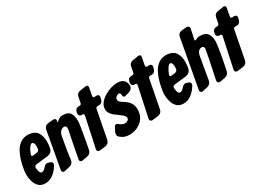

<svg xmlns="http://www.w3.org/2000/svg" viewBox="-24 -1455 3010 2187"><g transform="rotate(-30 1481.0 -362.0)"><path d="M129 7Q76 7 45 -23.5Q14 -54 1 -99.5Q-12 -145 -12 -189Q-12 -225 -3 -269Q18 -390 63 -469Q123 -573 230 -573H240Q320 -566 351 -517.5Q382 -469 382 -396Q382 -371 379 -345L372 -306Q358 -259 307 -250L150 -232Q121 -230 121 -200Q126 -123 158 -123Q171 -123 185 -132.5Q199 -142 209 -154Q226 -174 237.5 -179Q249 -184 258 -184Q263 -184 267 -183Q271 -182 296 -174Q308 -169 314.5 -162Q321 -155 321 -142Q321 -132 313 -118Q235 7 129 7ZM168 -338 216 -344Q245 -350 250 -377Q252 -391 252 -405Q252 -467 222 -467Q206 -467 186 -438.5Q166 -410 148 -363Q146 -357 146 -352Q146 -342 153 -340Q160 -338 168 -338Z M382 -3Q357 -3 354 -31Q354 -36 442 -521Q452 -566 498 -572L567 -578Q599 -578 599 -553Q599 -549 597.5 -542.5Q596 -536 596 -533Q596 -528 598 -528Q603 -528 611 -536Q643 -567 673 -568H687Q755 -568 780 -530Q805 -492 805 -430Q805 -394 797 -348Q766 -164 748 -75Q738 -29 691 -19Q624 -7 619 -7Q591 -7 590 -36Q590 -43 615 -169L643 -309Q662 -395 662 -412Q662 -426 654 -436Q646 -446 632 -446Q617 -446 597 -435Q571 -416 561 -378Q522 -173 513 -77Q505 -33 460 -20Q386 -3 382 -3Z M853 -7Q819 -7 819 -38Q819 -42 905 -440Q905 -450 902 -455.5Q899 -461 888 -461H876Q857 -462 848 -472Q839 -482 839 -496L843 -521Q850 -561 892 -564H908Q926 -564 932 -585Q939 -623 947 -662Q955 -701 997 -710L1080 -723Q1106 -723 1106 -697Q1106 -691 1086 -588Q1086 -578 1089 -572.5Q1092 -567 1103 -567L1128 -568Q1163 -568 1163 -539Q1163 -534 1162 -530Q1161 -526 1154 -501Q1140 -459 1104 -459H1081Q1063 -459 1057 -439L986 -70Q974 -22 925 -16Z M1235 7Q1166 7 1117 -38Q1102 -51 1102 -66V-74Q1102 -94 1112.5 -113.5Q1123 -133 1134.5 -154Q1146 -175 1161 -175Q1172 -175 1184 -164Q1223 -132 1257 -132Q1277 -132 1293.5 -144Q1310 -156 1310 -172Q1310 -196 1278 -222L1188 -290Q1137 -334 1137 -383Q1137 -427 1164.5 -462.5Q1192 -498 1234 -523.5Q1276 -549 1321.5 -563Q1367 -577 1404 -577Q1513 -577 1519 -479Q1519 -456 1504 -438.5Q1489 -421 1465 -414Q1411 -399 1407 -399Q1385 -399 1384 -430.5Q1383 -462 1359 -462L1353 -461Q1309 -446 1309 -411Q1309 -393 1323.5 -380Q1338 -367 1360 -354Q1382 -341 1404.5 -322Q1427 -303 1443 -273.5Q1459 -244 1459 -199Q1459 -105 1393 -49Q1327 7 1235 7Z M1546 -7Q1512 -7 1512 -38Q1512 -42 1598 -440Q1598 -450 1595 -455.5Q1592 -461 1581 -461H1569Q1550 -462 1541 -472Q1532 -482 1532 -496L1536 -521Q1543 -561 1585 -564H1601Q1619 -564 1625 -585Q1632 -623 1640 -662Q1648 -701 1690 -710L1773 -723Q1799 -723 1799 -697Q1799 -691 1779 -588Q1779 -578 1782 -572.5Q1785 -567 1796 -567L1821 -568Q1856 -568 1856 -539Q1856 -534 1855 -530Q1854 -526 1847 -501Q1833 -459 1797 -459H1774Q1756 -459 1750 -439L1679 -70Q1667 -22 1618 -16Z M1947 7Q1894 7 1863 -23.5Q1832 -54 1819 -99.5Q1806 -145 1806 -189Q1806 -225 1815 -269Q1836 -390 1881 -469Q1941 -573 2048 -573H2058Q2138 -566 2169 -517.5Q2200 -469 2200 -396Q2200 -371 2197 -345L2190 -306Q2176 -259 2125 -250L1968 -232Q1939 -230 1939 -200Q1944 -123 1976 -123Q1989 -123 2003 -132.5Q2017 -142 2027 -154Q2044 -174 2055.5 -179Q2067 -184 2076 -184Q2081 -184 2085 -183Q2089 -182 2114 -174Q2126 -169 2132.5 -162Q2139 -155 2139 -142Q2139 -132 2131 -118Q2053 7 1947 7ZM1986 -338 2034 -344Q2063 -350 2068 -377Q2070 -391 2070 -405Q2070 -467 2040 -467Q2024 -467 2004 -438.5Q1984 -410 1966 -363Q1964 -357 1964 -352Q1964 -342 1971 -340Q1978 -338 1986 -338Z M2425 0Q2413 0 2405 -8Q2397 -16 2397 -28L2398 -39Q2473 -396 2473 -412Q2473 -422 2469 -431Q2461 -446 2444 -446Q2417 -446 2400 -426.5Q2383 -407 2378 -381Q2355 -256 2340 -164L2326 -79Q2318 -33 2269 -19Q2204 -5 2200 -5Q2175 -5 2171 -32L2288 -674Q2298 -720 2346 -726L2404 -731Q2444 -731 2444 -700Q2444 -695 2429 -629.5Q2414 -564 2414 -559Q2414 -550 2422 -550Q2427 -550 2440 -557Q2460 -567 2478 -568H2492Q2560 -568 2588 -530Q2616 -492 2616 -427Q2616 -365 2556 -69Q2544 -23 2496 -12Q2438 -2 2434 -1Q2430 0 2425 0Z M2664 -7Q2630 -7 2630 -38Q2630 -42 2716 -440Q2716 -450 2713 -455.5Q2710 -461 2699 -461H2687Q2668 -462 2659 -472Q2650 -482 2650 -496L2654 -521Q2661 -561 2703 -564H2719Q2737 -564 2743 -585Q2750 -623 2758 -662Q2766 -701 2808 -710L2891 -723Q2917 -723 2917 -697Q2917 -691 2897 -588Q2897 -578 2900 -572.5Q2903 -567 2914 -567L2939 -568Q2974 -568 2974 -539Q2974 -534 2973 -530Q2972 -526 2965 -501Q2951 -459 2915 -459H2892Q2874 -459 2868 -439L2797 -70Q2785 -22 2736 -16Z"/></g></svg>

Font: Bangerz
Style: Bold
Weight: 700
Designer: vernon adams
Foundry: Vernon Adams
Version: Version 2.10;February 7, 2025;FontCreator 13.0.0.2683 64-bit